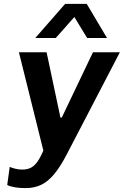

<svg xmlns="http://www.w3.org/2000/svg" viewBox="-20 -779 640 985"><path d="M112 186Q82 186 57 182Q32 178 17 170L30 77Q40 82 58 86.5Q76 91 94 91Q123 91 143 79Q163 67 180.5 37.5Q198 8 217 -43L216 48L77 -511H219L290 -176H297L457 -511H595L323 12Q291 74 259.5 112.5Q228 151 192.5 168.5Q157 186 112 186ZM161 -584 314 -759H425L529 -584H427L331 -742H406L266 -584Z"/></svg>

Font: Chivo Mono SemiBold
Style: Italic
Weight: 600
Italic angle: -8.05°
Monospace: yes
Version: Version 1.008